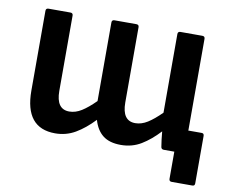

<svg xmlns="http://www.w3.org/2000/svg" viewBox="-71 -581 949 794"><g transform="rotate(10 404.0 -183.5)"><path d="M187 11Q60 11 60 -146V-481Q60 -492 71 -492H163Q174 -492 174 -481V-165Q174 -88 229 -88Q255 -88 280.5 -104Q306 -120 337 -151V-481Q337 -492 348 -492H440Q451 -492 451 -481V-165Q451 -88 506 -88Q532 -88 557.5 -104Q583 -120 614 -151V-481Q614 -492 625 -492H717Q728 -492 728 -481V-125Q728 -109 728 -95L729 -96H784Q794 -96 794 -85V114Q794 125 784 125H697Q686 125 686 114V0H642Q632 0 630 -9Q625 -39 622 -74Q586 -35 548 -12Q510 11 463 11Q415 11 387.5 -10.5Q360 -32 348 -74Q310 -34 271.5 -11.5Q233 11 187 11Z"/></g></svg>

Font: Sofia Sans Semi Condensed
Style: Bold
Weight: 700
Designer: Botio Nikoltchev, Ani Petrova
Foundry: lettersoup
Version: Version 4.100; ttfautohint (v1.8.4.7-5d5b)